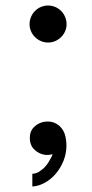

<svg xmlns="http://www.w3.org/2000/svg" viewBox="-20 -561 334 695"><path d="M154 -407C191 -407 221 -438 221 -473C221 -511 191 -541 154 -541C117 -541 87 -511 87 -473C87 -438 117 -407 154 -407ZM88 -61V-63C88 -75 91 -85 97 -94C109 -110 129 -121 151 -121H154C186 -121 211 -97 217 -66C224 -35 221 1 204 34C181 81 138 112 97 114V68C107 68 119 64 129 55C143 46 154 31 163 13C166 8 169 3 170 -3C164 -1 158 0 151 0C129 0 109 -12 97 -28C91 -38 88 -48 88 -61Z"/></svg>

Font: Mluvka Light
Style: Regular
Weight: 300
Designer: Modified by Jiří Krblich, Original typeface by Gumpita Rahayu
Foundry: Gumpita Rahayu & Jiří Krblich
Version: Version 2.000;Glyphs 3.1.1 (3134)